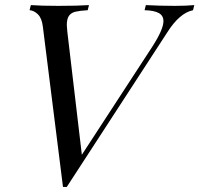

<svg xmlns="http://www.w3.org/2000/svg" viewBox="-20 -728 782 753"><path d="M742 -708 737 -688Q684 -677 636 -601L242 5H227L148 -624Q144 -657 128.5 -672Q113 -687 96 -688L101 -708Q140 -705 209 -705Q286 -705 329 -708L324 -688Q292 -686 275.5 -682Q259 -678 250.5 -666Q242 -654 242 -629Q242 -622 244 -604L301 -121L578 -546Q621 -613 621 -645Q621 -667 602.5 -677Q584 -687 547 -688L552 -708Q607 -705 666 -705Q710 -705 742 -708Z"/></svg>

Font: Playfair Display
Style: Italic
Weight: 400
Italic angle: -14°
Designer: Claus Eggers Sørensen
Foundry: Claus Eggers Sørensen
Version: Version 1.200; ttfautohint (v1.6)